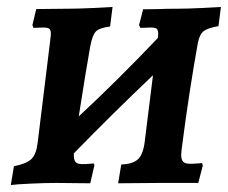

<svg xmlns="http://www.w3.org/2000/svg" viewBox="-20 -525 654 551"><path d="M502 -102Q500 -86 500 -81Q500 -66 506 -60.5Q512 -55 526 -55Q537 -55 548 -56Q559 -57 560 -57L562 -50L549 0H435L319 1L328 -53Q362 -54 377 -69Q392 -84 396 -124L419 -309Q303 -199 192 -85Q191 -67 196.5 -60.5Q202 -54 216 -54Q228 -54 237 -55Q246 -56 249 -56L251 -51L239 1L142 0Q109 0 67 2Q25 4 11 6L20 -48Q56 -55 70 -68.5Q84 -82 88 -115L124 -408Q126 -424 126 -427Q126 -439 121.5 -442.5Q117 -446 104 -446L76 -445L73 -453L84 -499L177 -500Q204 -500 246.5 -502Q289 -504 303 -505L296 -449Q265 -445 255 -434.5Q245 -424 239 -392Q229 -337 206 -191Q315 -292 433 -416Q434 -420 434 -427Q434 -439 429.5 -442.5Q425 -446 412 -446L383 -445L379 -453L391 -499Q391 -498 407 -498.5Q423 -499 437 -499Q457 -500 492 -500Q516 -500 558 -502Q600 -504 614 -505L607 -450Q577 -445 565 -436Q553 -427 548 -403Q522 -258 502 -102Z"/></svg>

Font: Alegreya SC
Style: Bold Italic
Weight: 700
Italic angle: -7°
Designer: Juan Pablo del Peral
Foundry: Huerta Tipografica
Version: Version 2.007; ttfautohint (v1.6)